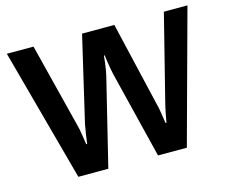

<svg xmlns="http://www.w3.org/2000/svg" viewBox="-97 -822 1148 959"><g transform="rotate(-15 477.0 -343.0)"><path d="M196 0 10 -686H148L259 -245Q262 -235 265 -217.5Q268 -200 271 -181Q274 -162 276 -147H281Q283 -159 284.5 -173Q286 -187 288.5 -201Q291 -215 293 -226.5Q295 -238 296 -245L399 -686H566L669 -245Q672 -235 675 -217.5Q678 -200 681 -181Q684 -162 686 -147H691Q693 -158 695.5 -171.5Q698 -185 700.5 -198.5Q703 -212 706 -224Q709 -236 711 -245L822 -686H944L757 0H608L497 -450Q494 -464 490.5 -482.5Q487 -501 484.5 -519.5Q482 -538 480 -552H476Q475 -537 472.5 -517.5Q470 -498 467 -480Q464 -462 461 -450L351 0Z"/></g></svg>

Font: Archivo SemiBold SemiBold
Style: Regular
Weight: 600
Version: Version 2.001